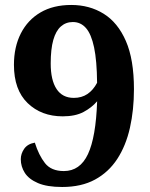

<svg xmlns="http://www.w3.org/2000/svg" viewBox="-20 -744 605 774"><path d="M230.6 9.8Q169.6 9.8 132.9 -6Q96.2 -21.8 80 -47.2Q63.8 -72.6 63.8 -102.2Q63.8 -124.2 77.4 -144Q91 -163.8 120.4 -169Q136.2 -118.4 161.3 -86.4Q186.4 -54.4 237.4 -54.4Q302.6 -54.4 334.6 -122.7Q366.6 -191 371.6 -335.8Q349.6 -310 316.6 -292.5Q283.6 -275 232.8 -275Q146.8 -275 91.5 -328.3Q36.2 -381.6 36.2 -482.6Q36.2 -554.6 64 -609.2Q91.8 -663.8 143.3 -693.9Q194.8 -724 267.4 -724Q340.6 -724 397.7 -688.7Q454.8 -653.4 487.4 -578.8Q520 -504.2 520 -384.4Q520 -300.8 503.8 -228.8Q487.6 -156.8 452.8 -103.4Q418 -50 363.1 -20.1Q308.2 9.8 230.6 9.8ZM277.6 -349.4Q309.4 -349.4 332.5 -365Q355.6 -380.6 371.4 -410.2Q370.6 -499.4 359.3 -552.9Q348 -606.4 326.7 -630.8Q305.4 -655.2 273.8 -655.2Q245.6 -655.2 225.4 -637.4Q205.2 -619.6 194.8 -582.8Q184.4 -546 184.4 -488Q184.4 -421 208 -385.2Q231.6 -349.4 277.6 -349.4Z"/></svg>

Font: Noto Serif Hentaigana ExtraLight
Style: Regular
Weight: 200
Designer: Kazuhiro Yamada
Foundry: nipponia
Version: Version 1.000